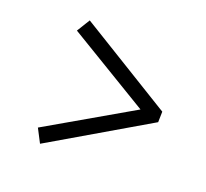

<svg xmlns="http://www.w3.org/2000/svg" viewBox="-93 -642 767 715"><g transform="rotate(20 291.0 -284.5)"><path d="M131 -37 103 -91 439 -285 116 -480 148 -532 518 -305 517 -263Z"/></g></svg>

Font: Literata 12pt
Style: Italic
Weight: 400
Italic angle: -2°
Designer: Latin by Veronika Burian and Jose Scaglione. Greek by Irene Vlachou. Cyrillic by Vera Evstafieva
Foundry: TypeTogether
Version: Version 3.002